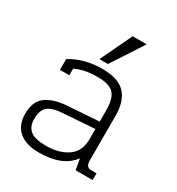

<svg xmlns="http://www.w3.org/2000/svg" viewBox="-173 -815 864 939"><g transform="rotate(30 259.0 -346.0)"><path d="M301 -707H380L264 -529H216ZM35 -117Q35 -186 77 -217Q119 -248 196 -253L370 -265V-330Q370 -394 345 -421.5Q320 -449 254 -449Q213 -449 184 -443Q155 -437 128 -424V-387H75V-448Q153 -495 252 -495Q345 -495 384 -452Q423 -409 423 -329V-78Q423 -56 430.5 -47Q438 -38 455 -38H483V0H387L376 -61Q320 15 188 15Q114 15 74.5 -19Q35 -53 35 -117ZM370 -165V-223L195 -211Q133 -207 109.5 -186Q86 -165 86 -115Q86 -73 112.5 -52Q139 -31 200 -31Q276 -31 323 -64.5Q370 -98 370 -165Z"/></g></svg>

Font: Pridi ExtraLight
Style: Regular
Weight: 275
Designer: Katatrad Team
Foundry: CadsonDemak
Version: Version 1.001